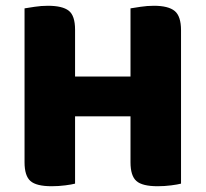

<svg xmlns="http://www.w3.org/2000/svg" viewBox="-20 -637 712 665"><path d="M240 -1Q229 2 206 5Q183 8 159 8Q106 8 85.5 -10Q65 -28 65 -75V-608Q77 -610 100 -613.5Q123 -617 146 -617Q196 -617 218 -600Q240 -583 240 -534V-372H432V-608Q444 -610 467 -613.5Q490 -617 513 -617Q563 -617 585 -599Q607 -581 607 -532V-1Q596 2 573 5Q550 8 526 8Q473 8 452.5 -10Q432 -28 432 -75V-234H240V-1Z"/></svg>

Font: Baloo Paaji 2 ExtraBold
Style: Regular
Weight: 800
Designer: Shuchita Grover, Noopur Datye and Ek Type
Foundry: Ek Type
Version: Version 1.640;hotconv 1.0.111;makeotfexe 2.5.65597; ttfautoh